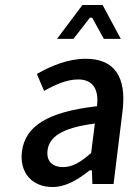

<svg xmlns="http://www.w3.org/2000/svg" viewBox="-20 -739 543 771"><path d="M191 12C244 12 292 -17 339 -54L340 -55H349L351 0H436L472 -292C489 -430 440 -503 324 -503C254 -503 186 -475 128 -442L157 -374C202 -399 248 -420 294 -420C359 -420 376 -372 370 -317L369 -312H365C171 -289 81 -233 68 -130C58 -45 109 12 191 12ZM355 -242 361 -243 346 -125 344 -123C305 -89 272 -68 233 -68C193 -68 165 -89 171 -136C178 -189 228 -225 355 -242ZM275 -583 341 -668H350L397 -583H465L392 -719H311L209 -583Z"/></svg>

Font: Falling Sky
Style: LightObl
Weight: 400
Designer: Paul D. Hunt
Foundry: Adobe Systems Incorporated
Version: Version 1.02